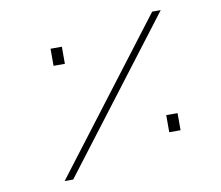

<svg xmlns="http://www.w3.org/2000/svg" viewBox="-77 -792 1019 885"><g transform="rotate(-10 432.0 -349.5)"><path d="M689 -699H729L196 0H156ZM670 -138V-218H723V-138ZM198 -532V-612H251V-532Z"/></g></svg>

Font: Alexandria ExtraLight
Style: Regular
Weight: 250
Designer: Mohamed Gaber
Foundry: Kief Type Foundry
Version: Version 5.100